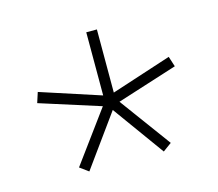

<svg xmlns="http://www.w3.org/2000/svg" viewBox="-67 -834 634 558"><g transform="rotate(-15 250.0 -554.5)"><path d="M138 -358 112 -377 225 -531 43 -589 53 -620 234 -561V-751H266V-561L447 -620L457 -589L275 -531L388 -377L362 -358L250 -513Z"/></g></svg>

Font: M PLUS Code Latin ExtraLight
Style: Regular
Weight: 250
Designer: Coji Morishita
Foundry: UNDERFOREST DESIGN
Version: Version 1.002; ttfautohint (v1.8.3)